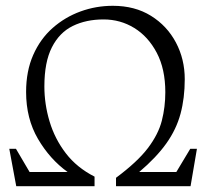

<svg xmlns="http://www.w3.org/2000/svg" viewBox="-20 -642 723 662"><path d="M36 0 12 -129H35L82 -49H213Q152 -93 111 -163Q70 -233 70 -325Q70 -397 94.5 -452.5Q119 -508 161.5 -545.5Q204 -583 257.5 -602.5Q311 -622 369 -622Q445 -622 500.5 -587.5Q556 -553 586.5 -495.5Q617 -438 617 -369Q617 -304 602.5 -250Q588 -196 553.5 -147.5Q519 -99 460 -49H588L636 -129H659L637 0H380V-29Q454 -84 490 -131.5Q526 -179 538 -226Q550 -273 550 -324Q550 -404 520.5 -460Q491 -516 443 -545.5Q395 -575 337 -575Q277 -575 231 -552.5Q185 -530 159 -479Q133 -428 133 -344Q133 -283 151 -223Q169 -163 207 -113.5Q245 -64 306 -33V0Z"/></svg>

Font: Ancizar Serif Light
Style: Regular
Weight: 300
Designer: Cesar Puertas, Viviana Monsalve, Julian Moncada, Julian Prieto, Jose Castro, Felipe Aragon, Mariel Hernandez, Sara Alarc
Version: Version 8.100